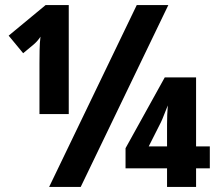

<svg xmlns="http://www.w3.org/2000/svg" viewBox="-20 -734 854 754"><path d="M135 -286H250V-714H159L14 -594L71 -525L113 -560Q120 -566 127 -574Q134 -582 139 -590Q136 -567 135.5 -537Q135 -507 135 -485ZM173 0H297L641 -714H517ZM636 0H750V-73H804V-159H750V-430H627L473 -152V-73H636ZM564 -159 612 -254Q617 -264 624 -282.5Q631 -301 639 -320Q636 -284 636 -245V-159Z"/></svg>

Font: Noto Sans Display SemiCondensed Extra
Style: Regular
Weight: 800
Width: 4
Designer: Monotype Design Team
Foundry: Monotype Imaging Inc.
Version: Version 1.900